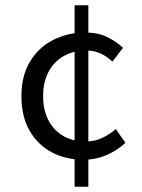

<svg xmlns="http://www.w3.org/2000/svg" viewBox="-20 -673 537 726"><path d="M297 -69Q228 -69 175 -97.5Q122 -126 91.5 -179.5Q61 -233 61 -310Q61 -387 94 -441Q127 -495 182 -522.5Q237 -550 302 -550Q351 -550 385.5 -533Q420 -516 445 -492L405 -440Q384 -460 359.5 -471Q335 -482 306 -482Q257 -482 220 -460.5Q183 -439 163 -400.5Q143 -362 143 -310Q143 -232 186.5 -185Q230 -138 304 -138Q339 -138 367.5 -152Q396 -166 418 -185L454 -133Q422 -103 381.5 -86Q341 -69 297 -69ZM262 33V-653H314V33Z"/></svg>

Font: Source Sans 3 ExtraLight
Style: Regular
Weight: 400
Version: Version 3.052;hotconv 1.1.0;makeotfexe 2.6.0